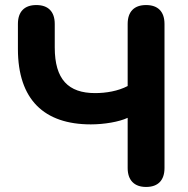

<svg xmlns="http://www.w3.org/2000/svg" viewBox="-20 -733 744 761"><path d="M559 8C607 8 632 -19 632 -67V-638C632 -687 606 -713 559 -713C512 -713 486 -687 486 -638V-392C448 -372 400 -364 357 -364C251 -364 197 -418 197 -545V-638C197 -687 171 -713 124 -713C77 -713 51 -687 51 -638V-539C51 -338 155 -240 340 -240C393 -240 452 -250 486 -266V-67C486 -19 512 8 559 8Z"/></svg>

Font: SN Pro
Style: Bold
Weight: 700
Designer: Tobias Whetton
Foundry: Supernotes
Version: Version 1.003;Glyphs 3.3 (3324)